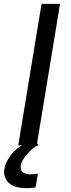

<svg xmlns="http://www.w3.org/2000/svg" viewBox="-49 -755 369 998"><path d="M46 0 167 -735H263L142 0ZM87 223Q73 223 58.5 221Q44 219 31 215Q18 211 6.5 203.5Q-5 196 -12.5 185Q-20 174 -25 158.5Q-30 143 -28 133L-26 122Q-24 109 -19 97Q-14 85 -7 73Q0 61 8 50.5Q16 40 26 30.5Q36 21 48.5 11.5Q61 2 69 -3L79 -8H150L149 0Q139 5 129.5 11.5Q120 18 111.5 26Q103 34 95.5 42Q88 50 81 59.5Q74 69 67.5 80.5Q61 92 60 99L59 107Q58 113 59 119.5Q60 126 62 131Q64 136 69 140Q74 144 79 146Q84 148 91.5 149.5Q99 151 103 151H108Q112 151 116.5 151Q121 151 125.5 150.5Q130 150 135 149.5Q140 149 143 148L148 147L136 219Q131 220 125.5 220.5Q120 221 114.5 221.5Q109 222 102.5 222.5Q96 223 93 223Z"/></svg>

Font: Iosevka Aile Medium Oblique
Style: Regular
Weight: 500
Italic angle: -9°
Designer: Belleve Invis
Foundry: Belleve Invis
Version: Version 31.1.0; ttfautohint (v1.8.4)